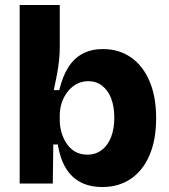

<svg xmlns="http://www.w3.org/2000/svg" viewBox="-20 -737 679 771"><path d="M391 14Q341 14 304 -5Q267 -24 244 -62.5Q221 -101 212 -157H194L192 0H59V-250V-717H220V-545Q220 -521 217 -493.5Q214 -466 208.5 -436.5Q203 -407 196 -375H218Q231 -430 254 -466.5Q277 -503 312 -521.5Q347 -540 393 -540Q458 -540 506 -506.5Q554 -473 580.5 -411Q607 -349 607 -262Q607 -176 580.5 -114Q554 -52 505.5 -19Q457 14 391 14ZM331 -116Q364 -116 388.5 -134.5Q413 -153 426 -186.5Q439 -220 439 -264Q439 -309 426.5 -341.5Q414 -374 390.5 -392.5Q367 -411 335 -411Q314 -411 296 -403.5Q278 -396 264 -382.5Q250 -369 240 -351.5Q230 -334 225 -314Q220 -294 220 -274V-255Q220 -231 226.5 -207Q233 -183 246.5 -162Q260 -141 281 -128.5Q302 -116 331 -116Z"/></svg>

Font: Bricolage Grotesque 24pt ExtraBold
Style: Regular
Weight: 800
Designer: Mathieu Triay
Foundry: Atelier Triay
Version: Version 1.001;gftools[0.9.33.dev8+g029e19f]